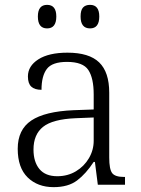

<svg xmlns="http://www.w3.org/2000/svg" viewBox="-20 -761 582 791"><path d="M53 -148Q53 -227 109 -264.5Q165 -302 283 -307L366 -310V-372Q366 -439 344 -472.5Q322 -506 256 -506Q195 -506 173 -477Q151 -448 151 -391Q123 -391 109 -404Q95 -417 95 -446Q95 -489 138 -516.5Q181 -544 258 -544Q347 -544 388.5 -504Q430 -464 430 -379V-112Q430 -64 442 -48Q454 -32 491 -32H495V0H383L371 -94H366Q334 -45 297.5 -17.5Q261 10 201 10Q135 10 94 -30Q53 -70 53 -148ZM366 -181V-277L292 -274Q197 -270 157.5 -238.5Q118 -207 118 -145Q118 -94 142.5 -64.5Q167 -35 216 -35Q259 -35 293 -55.5Q327 -76 346.5 -109.5Q366 -143 366 -181ZM136 -693Q136 -741 174 -741Q212 -741 212 -693Q212 -644 174 -644Q136 -644 136 -693ZM312 -693Q312 -719 322 -730Q332 -741 351 -741Q389 -741 389 -693Q389 -644 351 -644Q312 -644 312 -693Z"/></svg>

Font: Noto Serif Light
Style: Regular
Weight: 300
Designer: Monotype Design Team
Foundry: Monotype Imaging Inc.
Version: Version 1.001